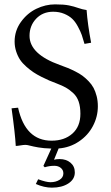

<svg xmlns="http://www.w3.org/2000/svg" viewBox="-20 -678 516 892"><path d="M232.9 92.3Q208.5 92.3 188 99.1L181.6 92.8L218.3 12.2Q182.6 11.2 157.7 6.8Q132.8 2.4 119.6 -1.2Q106.4 -4.9 98.6 -4.9Q88.4 -4.9 74.7 -2.4Q61 0 53.2 0Q50.3 -56.2 33.7 -174.8L64 -177.7Q97.7 -24.4 219.7 -24.4Q279.3 -24.4 316.4 -57.4Q353.5 -90.3 353.5 -149.4Q353.5 -182.1 345.5 -205.8Q337.4 -229.5 320.3 -245.4Q303.2 -261.2 286.4 -270.8Q269.5 -280.3 242.7 -290.5Q222.2 -298.3 208.7 -304Q195.3 -309.6 173.1 -320.8Q150.9 -332 135.5 -342.3Q120.1 -352.5 102.3 -368.2Q84.5 -383.8 73.5 -400.1Q62.5 -416.5 55.2 -438.7Q47.9 -460.9 47.9 -484.9Q47.9 -535.2 77.1 -575.9Q106.4 -616.7 148.9 -637.2Q191.4 -657.7 235.8 -657.7Q276.9 -657.7 300.5 -652.8Q324.2 -647.9 343 -641.1Q361.8 -634.3 382.3 -631.3Q387.2 -564.5 403.3 -479.5L372.6 -474.1Q365.7 -498.5 359.9 -515.4Q354 -532.2 342 -554.4Q330.1 -576.7 315.9 -590.3Q301.8 -604 278.6 -613.8Q255.4 -623.5 227.1 -623.5Q178.7 -623.5 147.9 -591.1Q117.2 -558.6 117.2 -511.7Q117.2 -426.3 258.3 -376Q279.3 -368.7 294.7 -362.3Q310.1 -356 329.6 -346.2Q349.1 -336.4 363 -326.2Q377 -315.9 391.4 -301Q405.8 -286.1 414.6 -269.8Q423.3 -253.4 429 -231.4Q434.6 -209.5 434.6 -184.1Q434.6 -135.7 411.6 -92.3Q388.7 -48.8 346.4 -20.5Q304.2 7.8 252.4 11.7L231 64Q242.7 61 256.8 61Q287.6 61 307.6 77.9Q327.6 94.7 327.6 123Q327.6 154.8 297.6 174.3Q267.6 193.8 221.2 193.8Q185.1 193.8 146.5 176.8L157.2 154.8Q194.8 168.5 214.4 168.5Q238.8 168.5 256.6 157.5Q274.4 146.5 274.4 127.4Q274.4 111.8 262.5 102.1Q250.5 92.3 232.9 92.3Z"/></svg>

Font: Libertinage
Style: b
Weight: 400
Designer: OSP
Foundry: OSP
Version: Version 1.0; 2008; OFL relea